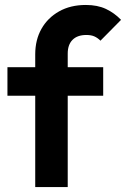

<svg xmlns="http://www.w3.org/2000/svg" viewBox="-20 -754 508 774"><path d="M122 0V-535Q122 -593 147 -637.5Q172 -682 218 -708Q264 -734 326 -734Q373 -734 407 -718Q441 -702 468 -674L385 -590Q374 -601 361 -607Q348 -613 328 -613Q292 -613 272.5 -593.5Q253 -574 253 -538V0ZM10 -368V-483H396V-368Z"/></svg>

Font: Outfit SemiBold
Style: Regular
Weight: 600
Designer: Rodrigo Fuenzalida
Foundry: fragTYPE
Version: Version 1.100;gftools[0.9.27]